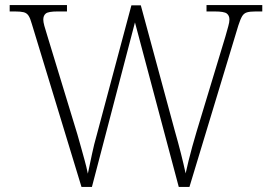

<svg xmlns="http://www.w3.org/2000/svg" viewBox="-20 -734 1067 754"><path d="M105 -640Q99 -662 92 -672.5Q85 -683 73 -686Q61 -689 39 -689H18V-714H243V-689H206Q170 -689 160 -681Q150 -673 150 -657Q150 -648 154 -633Q158 -618 166 -593L284 -206Q293 -175 299.5 -151Q306 -127 312.5 -104Q319 -81 325 -52Q334 -94 341.5 -130Q349 -166 361 -208L496 -713H533L666 -222Q680 -173 690.5 -131.5Q701 -90 709 -53Q714 -76 720.5 -102.5Q727 -129 735 -158Q743 -187 752 -217L865 -590Q872 -615 876.5 -631Q881 -647 881 -657Q881 -673 870.5 -681Q860 -689 823 -689H791V-714H1010V-689H984Q962 -689 950 -685.5Q938 -682 931 -670.5Q924 -659 916 -634L724 0H682L510 -646L341 0H300Z"/></svg>

Font: Noto Serif Hebrew ExtraLight
Style: Regular
Weight: 250
Version: Version 2.003